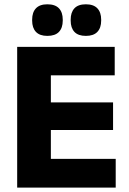

<svg xmlns="http://www.w3.org/2000/svg" viewBox="-20 -852 586 872"><path d="M211 0H58V-639H211ZM505.5 0H103.5V-130.5H505.5ZM493.5 -261.5H147.5V-387H493.5ZM501 -510H103V-639H501ZM195 -689Q160.5 -689 143.2 -707.2Q126 -725.5 126 -758.5V-762.5Q126 -796 143.2 -814.2Q160.5 -832.5 195 -832.5Q230.5 -832.5 247.8 -814.2Q265 -796 265 -762.5V-758.5Q265 -725.5 247.8 -707.2Q230.5 -689 195 -689ZM370 -689Q335 -689 318 -707.2Q301 -725.5 301 -758.5V-762.5Q301 -796 318 -814.2Q335 -832.5 370 -832.5Q405 -832.5 422.2 -814.2Q439.5 -796 439.5 -762.5V-758.5Q439.5 -725.5 422.2 -707.2Q405 -689 370 -689Z"/></svg>

Font: Anek Malayalam Medium
Style: Bold
Weight: 700
Version: Version 1.003